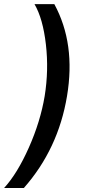

<svg xmlns="http://www.w3.org/2000/svg" viewBox="-50 -775 448 946"><path d="M280.2 -301.5Q236.9 -40.8 67.5 151.3H-29.8Q35.2 80.3 92.2 -47.9Q149.1 -176.1 170.1 -301.5Q190.7 -429.3 176.1 -556.3Q161.6 -683.2 120 -754.6H217.7Q323.5 -559.7 280.2 -301.5Z"/></svg>

Font: Karasuma Gothic
Style: Medium Italic
Weight: 500
Italic angle: 9.39998°
Designer: Rasmus Andersson / Ryoko Nishizuka
Foundry: Genbu
Version: Version 1.00